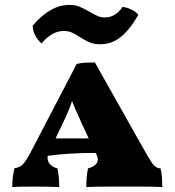

<svg xmlns="http://www.w3.org/2000/svg" viewBox="-20 -759 710 781"><path d="M640 2Q617 0 547 0H495H436Q353 0 331 2Q331 -41 338 -74Q378 -85 378 -111Q378 -117 373 -129L369 -137Q258 -137 174 -125Q171 -106 182 -92.5Q193 -79 214 -74Q221 -39 221 2Q183 0 115 0Q48 0 30 2Q30 -42 39 -75Q60 -77 73.5 -91Q87 -105 108 -146L292 -499Q309 -503 327 -504Q345 -505 366 -505L579 -127Q598 -94 608 -84.5Q618 -75 633 -74Q640 -51 640 2ZM341 -196 312 -258 302 -281Q288 -309 273 -348Q260 -308 236 -259L206 -196ZM305 -608Q286 -621 271.5 -627Q257 -633 239 -633Q191 -633 149 -582Q132 -598 123 -615Q114 -632 113 -655Q185 -739 262 -739Q286 -739 303 -732Q320 -725 345 -711Q365 -699 378 -693.5Q391 -688 407 -688Q449 -688 479 -731Q519 -725 543 -699Q508 -638 471 -608.5Q434 -579 388 -579Q363 -579 345 -586.5Q327 -594 305 -608Z"/></svg>

Font: Vollkorn SC Black
Style: Regular
Weight: 900
Designer: Friedrich Althausen
Foundry: Friedrich Althausen
Version: Version 4.015